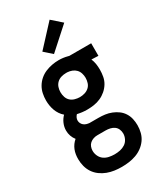

<svg xmlns="http://www.w3.org/2000/svg" viewBox="-242 -856 984 1165"><g transform="rotate(-30 250.0 -273.5)"><path d="M250 223Q224 223 199 219.5Q174 216 150 207Q126 198 105 182.5Q84 167 70 146Q56 125 49.5 100Q43 75 43 49Q43 33 45.5 17Q48 1 54 -14Q60 -29 69.5 -42Q79 -55 91 -65Q79 -80 72.5 -98.5Q66 -117 66 -137Q66 -162 76 -185.5Q86 -209 104 -227Q90 -239 80 -254Q70 -269 64 -285.5Q58 -302 55 -320Q52 -338 52 -356Q52 -380 57 -404Q62 -428 74.5 -449Q87 -470 105.5 -486Q124 -502 146.5 -511.5Q169 -521 193 -525.5Q217 -530 241 -530Q256 -530 271.5 -528Q287 -526 302 -522L310 -520H463V-432L415 -434Q423 -415 426 -395.5Q429 -376 429 -356Q429 -331 424.5 -307Q420 -283 407.5 -262.5Q395 -242 376.5 -226Q358 -210 335.5 -200Q313 -190 289 -186.5Q265 -183 241 -183Q224 -183 207 -185Q190 -187 173 -191Q166 -184 161.5 -174.5Q157 -165 157 -155Q157 -145 161.5 -135.5Q166 -126 174 -119.5Q182 -113 192 -110Q202 -107 212 -106Q213 -106 213.5 -106Q214 -106 215 -106Q217 -106 220 -106Q223 -106 225 -106H275Q298 -106 320.5 -103Q343 -100 364.5 -91.5Q386 -83 404.5 -69.5Q423 -56 435.5 -36.5Q448 -17 453 5.5Q458 28 458 51Q458 77 451.5 102Q445 127 430.5 147.5Q416 168 395 183.5Q374 199 350 207.5Q326 216 301 219.5Q276 223 250 223ZM241 -271Q258 -271 275 -276Q292 -281 305 -292.5Q318 -304 323.5 -321Q329 -338 329 -356Q329 -372 324 -388Q319 -404 308 -415.5Q297 -427 281.5 -433Q266 -439 249 -440H241Q241 -440 240.5 -440Q240 -440 240 -440Q223 -440 206 -435Q189 -430 176.5 -418Q164 -406 158.5 -389.5Q153 -373 153 -356Q153 -338 158.5 -321Q164 -304 176.5 -292.5Q189 -281 206.5 -276Q224 -271 241 -271ZM250 135Q270 135 289 131Q308 127 324 116.5Q340 106 349 88Q358 70 358 51Q358 36 352 21.5Q346 7 333.5 -2Q321 -11 305.5 -14.5Q290 -18 275 -18H225Q223 -18 221 -18Q219 -18 216 -18Q202 -18 188.5 -13.5Q175 -9 164.5 0Q154 9 149 22.5Q144 36 144 50Q144 69 152.5 87Q161 105 176.5 116Q192 127 211.5 131Q231 135 250 135ZM235 -576 181 -624 316 -770 384 -710Z"/></g></svg>

Font: Zed Sans Semibold
Style: Regular
Weight: 600
Designer: Belleve Invis
Foundry: Belleve Invis
Version: Version 1.0.0; ttfautohint (v1.8.4)